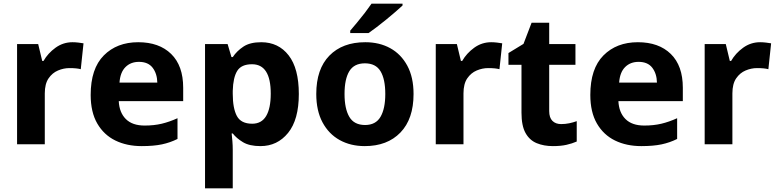

<svg xmlns="http://www.w3.org/2000/svg" viewBox="-20 -786 4233 1046"><path d="M375 -556Q390 -556 407 -554Q424 -552 435 -550L420 -409Q409 -412 394 -413.5Q379 -415 358 -415Q327 -415 296 -402Q265 -389 244.5 -359Q224 -329 224 -277V0H73V-546H188L210 -454H217Q241 -496 282.5 -526Q324 -556 375 -556Z M733 -556Q847 -556 912.5 -492Q978 -428 978 -308V-235H627Q630 -173 665.5 -137.5Q701 -102 768 -102Q819 -102 861 -112Q903 -122 947 -142V-29Q907 -9 862 0.5Q817 10 752 10Q671 10 608.5 -20.5Q546 -51 510 -113Q474 -175 474 -269Q474 -412 545.5 -484Q617 -556 733 -556ZM737 -449Q692 -449 663.5 -420.5Q635 -392 631 -336H837Q836 -385 811.5 -417Q787 -449 737 -449Z M1403 -556Q1497 -556 1552.5 -484.5Q1608 -413 1608 -274Q1608 -134 1549.5 -62Q1491 10 1399 10Q1339 10 1303.5 -11.5Q1268 -33 1248 -59H1242Q1244 -41 1246 -17.5Q1248 6 1248 31V240H1097V-546H1220L1241 -475H1248Q1270 -508 1306 -532Q1342 -556 1403 -556ZM1353 -436Q1295 -436 1272.5 -400Q1250 -364 1248 -291V-275Q1248 -196 1270.5 -154Q1293 -112 1354 -112Q1405 -112 1430 -154Q1455 -196 1455 -276Q1455 -436 1353 -436Z M2233 -274Q2233 -138 2161.5 -64Q2090 10 1967 10Q1890 10 1830.5 -23Q1771 -56 1737 -119.5Q1703 -183 1703 -274Q1703 -410 1774.5 -483Q1846 -556 1970 -556Q2047 -556 2106 -523.5Q2165 -491 2199 -428Q2233 -365 2233 -274ZM1857 -274Q1857 -194 1883 -149.5Q1909 -105 1969 -105Q2027 -105 2053 -149.5Q2079 -194 2079 -274Q2079 -355 2053 -398Q2027 -441 1968 -441Q1909 -441 1883 -398Q1857 -355 1857 -274ZM2173 -756Q2158 -742 2135 -722Q2112 -702 2085 -680Q2058 -658 2032.5 -638.5Q2007 -619 1988 -606H1888V-619Q1904 -638 1925.5 -663.5Q1947 -689 1968 -716.5Q1989 -744 2004 -766H2173Z M2656 -556Q2671 -556 2688 -554Q2705 -552 2716 -550L2701 -409Q2690 -412 2675 -413.5Q2660 -415 2639 -415Q2608 -415 2577 -402Q2546 -389 2525.5 -359Q2505 -329 2505 -277V0H2354V-546H2469L2491 -454H2498Q2522 -496 2563.5 -526Q2605 -556 2656 -556Z M3037 -110Q3060 -110 3081.5 -114.5Q3103 -119 3122 -126V-15Q3097 -4 3066 3Q3035 10 2992 10Q2943 10 2904 -6Q2865 -22 2843 -61.5Q2821 -101 2821 -172V-433H2750V-497L2832 -547L2876 -662H2972V-546H3115V-433H2972V-181Q2972 -145 2989.5 -127.5Q3007 -110 3037 -110Z M3455 -556Q3569 -556 3634.5 -492Q3700 -428 3700 -308V-235H3349Q3352 -173 3387.5 -137.5Q3423 -102 3490 -102Q3541 -102 3583 -112Q3625 -122 3669 -142V-29Q3629 -9 3584 0.5Q3539 10 3474 10Q3393 10 3330.5 -20.5Q3268 -51 3232 -113Q3196 -175 3196 -269Q3196 -412 3267.5 -484Q3339 -556 3455 -556ZM3459 -449Q3414 -449 3385.5 -420.5Q3357 -392 3353 -336H3559Q3558 -385 3533.5 -417Q3509 -449 3459 -449Z M4121 -556Q4136 -556 4153 -554Q4170 -552 4181 -550L4166 -409Q4155 -412 4140 -413.5Q4125 -415 4104 -415Q4073 -415 4042 -402Q4011 -389 3990.5 -359Q3970 -329 3970 -277V0H3819V-546H3934L3956 -454H3963Q3987 -496 4028.5 -526Q4070 -556 4121 -556Z"/></svg>

Font: Noto Sans Khmer UI
Style: Bold
Weight: 700
Designer: Danh Hong and the Monotype Design Team
Foundry: Monotype Imaging Inc.
Version: Version 2.002; ttfautohint (v1.8.4.7-5d5b)